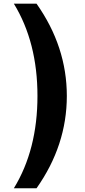

<svg xmlns="http://www.w3.org/2000/svg" viewBox="-20 -879 454 1021"><path d="M174.3 -859.4Q335.4 -630.9 335.4 -368.7Q335.4 -106.4 174.3 122.1H53.7Q179.2 -83 179.2 -368.7Q179.2 -654.3 53.7 -859.4Z"/></svg>

Font: Classica
Style: Bold
Weight: 700
Designer: Wojciech Kalinowski "wmk69" (wmk69@o2.pl)
Foundry: Wojciech Kalinowski "wmk69" (wmk69@o2.pl)
Version: Version 2.1.1; 2021-05-14